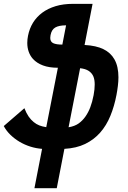

<svg xmlns="http://www.w3.org/2000/svg" viewBox="-49 -780 671 1008"><path d="M171.9 1.5Q139.6 -1 109.9 -10.5Q80.1 -20 53.7 -35.6Q27.3 -51.3 5.9 -72Q-15.6 -92.8 -29.3 -118.2L79.1 -211.9Q89.4 -185.5 101.3 -168.2Q113.3 -150.9 127.9 -139.2Q141.6 -127.9 157 -121.8Q172.4 -115.7 193.8 -112.3L254.9 -424.3Q209 -424.3 176.5 -436.5Q144 -448.7 124 -470.7Q109.4 -486.8 101.8 -508.3Q94.2 -529.8 94.2 -554.7Q94.2 -564.5 95.2 -573.5Q96.2 -582.5 98.1 -592.3Q113.3 -668.9 172.9 -713.4Q202.6 -735.4 242.9 -747.6Q283.2 -759.8 335 -759.8H437L395 -543.9Q456.5 -540.5 494.4 -521.7Q532.2 -502.9 551.3 -469.2Q562.5 -449.7 567.6 -426Q572.8 -402.3 572.8 -374.5Q572.8 -352.5 569.8 -328.6Q566.9 -304.7 562.5 -281.7Q551.3 -222.7 530.5 -171.9Q509.8 -121.1 476.6 -83.5Q443.8 -46.4 397.9 -24.2Q352.1 -2 289.1 1.5L249 208H131.8ZM297.9 -647Q260.7 -647 241.2 -635.7Q221.7 -624.5 216.3 -595.2Q214.8 -586.9 214.8 -581.1Q214.8 -560.5 230.7 -553.2Q246.6 -545.9 278.3 -545.9ZM311 -111.8Q343.3 -117.2 363.8 -131.8Q384.3 -146.5 399.4 -168Q414.6 -189.5 425 -216.8Q435.5 -244.1 442.4 -280.3Q448.2 -311 448.2 -336.4Q448.2 -348.6 446.5 -359.4Q444.8 -370.1 440.9 -379.4Q433.1 -397 416.3 -408Q399.4 -418.9 371.6 -421.9Z"/></svg>

Font: Hack
Style: Bold Italic
Weight: 700
Italic angle: -11°
Monospace: yes
Designer: Christopher Simpkins
Foundry: Christopher Simpkins
Version: Version 2.017; ttfautohint (v1.4.1) -l 4 -r 80 -G 350 -x 0 -